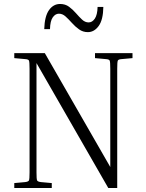

<svg xmlns="http://www.w3.org/2000/svg" viewBox="-20 -948 735 968"><path d="M459 -655V-680H648V-655L593 -650Q577 -649 574 -642.5Q571 -636 571 -601V0H526L164 -630V-79Q164 -45 167 -38.5Q170 -32 186 -30L241 -25V0H52V-25L107 -30Q123 -32 126 -38.5Q129 -45 129 -79V-601Q129 -636 126 -642.5Q123 -649 107 -650L52 -655V-680H206L536 -106V-601Q536 -636 533 -642.5Q530 -649 514 -650ZM423 -786Q398 -786 378.5 -800Q359 -814 342.5 -832.5Q326 -851 310.5 -865Q295 -879 277 -879Q259 -879 246 -860.5Q233 -842 232 -801H203Q205 -866 227 -897Q249 -928 283 -928Q309 -928 328 -914Q347 -900 363 -881.5Q379 -863 394 -849Q409 -835 427 -835Q445 -835 458 -854Q471 -873 472 -913H501Q500 -848 477.5 -817Q455 -786 423 -786Z"/></svg>

Font: Inria Serif Light
Style: Regular
Weight: 300
Designer: Black Foundry Team
Foundry: Black Foundry
Version: Version 1.000; ttfautohint (v1.8.3)